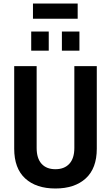

<svg xmlns="http://www.w3.org/2000/svg" viewBox="-20 -1063 632 1095"><path d="M296 12Q186 12 123.5 -45.5Q61 -103 61 -215V-686H189V-219Q189 -160 217 -129Q245 -98 296 -98Q347 -98 375.5 -129Q404 -160 404 -219V-686H532V-215Q532 -103 469 -45.5Q406 12 296 12ZM333 -774V-883H433V-774ZM158 -774V-883H258V-774ZM168 -956V-1043H423V-956Z"/></svg>

Font: Archivo Narrow
Style: Bold
Weight: 700
Designer: Hector Gatti
Foundry: Omnibus-Type
Version: Version 3.002